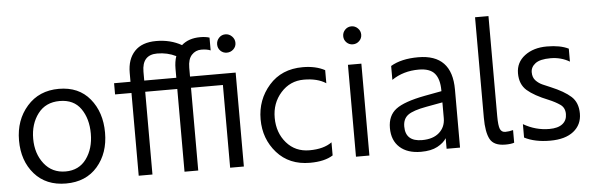

<svg xmlns="http://www.w3.org/2000/svg" viewBox="-51 -972 3647 1183"><g transform="rotate(-5 1772.0 -380.0)"><path d="M120.1 -48.3Q48.8 -129.9 48.8 -255.9Q48.8 -381.8 123.5 -466.8Q198.2 -551.8 320.8 -551.8Q443.4 -551.8 512.2 -468.3Q581.1 -384.8 581.1 -258.3Q581.1 -131.8 509.8 -49.3Q438.5 33.2 314.9 33.2Q191.4 33.2 120.1 -48.3ZM184.6 -413.6Q136.7 -350.6 136.7 -258.8Q136.7 -167 186 -104Q235.4 -41 318.4 -41Q401.4 -41 447.3 -104Q493.2 -167 493.2 -259.8Q493.2 -352.5 449.7 -414.6Q406.2 -476.6 319.3 -476.6Q232.4 -476.6 184.6 -413.6Z M663.1 -487.3V-556.6H764.6V-612.3Q764.6 -696.3 810.1 -744.6Q855.5 -793 943.8 -793Q1032.2 -793 1100.6 -753.9Q1144.5 -793 1215.8 -793Q1250 -793 1273.4 -785.2V-706.1Q1251 -715.8 1215.8 -715.8Q1180.7 -715.8 1156.7 -689.9Q1132.8 -664.1 1132.8 -611.3V-556.6H1415V24.4H1330.1V-487.3H1132.8V24.4H1047.9V-487.3H849.6V24.4H764.6V-487.3ZM849.6 -556.6H1047.9V-612.3Q1047.9 -656.2 1059.6 -689.5Q1006.8 -715.8 943.4 -715.8Q849.6 -715.8 849.6 -611.3ZM1332.5 -699.7Q1316.4 -715.8 1316.4 -739.3Q1316.4 -762.7 1332.5 -779.8Q1348.6 -796.9 1372.1 -796.9Q1395.5 -796.9 1412.6 -779.8Q1429.7 -762.7 1429.7 -739.3Q1429.7 -715.8 1412.6 -699.7Q1395.5 -683.6 1372.1 -683.6Q1348.6 -683.6 1332.5 -699.7Z M1829.1 -553.7Q1909.2 -553.7 1965.8 -523.4V-442.4Q1914.1 -476.6 1829.1 -476.6Q1744.1 -476.6 1687 -412.6Q1629.9 -348.6 1630.4 -256.8Q1630.9 -165 1685.1 -102.5Q1739.3 -40 1827.1 -40Q1915 -40 1965.8 -77.1V3.9Q1914.1 37.1 1823.2 37.1Q1695.3 37.1 1619.1 -48.8Q1543 -134.8 1543 -255.9Q1543 -377 1620.6 -465.3Q1698.2 -553.7 1829.1 -553.7Z M2110.8 -683.1Q2094.7 -699.2 2094.7 -722.2Q2094.7 -745.1 2110.8 -761.7Q2127 -778.3 2149.9 -778.3Q2172.9 -778.3 2189.5 -761.7Q2206.1 -745.1 2206.1 -722.2Q2206.1 -699.2 2189.5 -683.1Q2172.9 -667 2149.9 -667Q2127 -667 2110.8 -683.1ZM2108.4 24.4V-543.9H2191.4V24.4Z M2563.5 -312.5 2668 -332V-336.9Q2668 -406.2 2638.7 -441.4Q2609.4 -476.6 2540 -476.6Q2444.3 -476.6 2373 -427.7V-513.7Q2438.5 -552.7 2543 -552.7Q2752 -552.7 2752 -335V24.4H2668.9V-41Q2651.4 -12.7 2612.3 8.3Q2573.2 29.3 2510.7 29.3Q2426.8 29.3 2379.4 -13.7Q2332 -56.6 2332 -133.3Q2332 -210 2383.3 -249Q2434.6 -288.1 2563.5 -312.5ZM2420.9 -134.8Q2420.9 -42 2523.4 -42Q2591.8 -42 2629.9 -76.2Q2668 -110.4 2668 -165V-262.7L2566.4 -244.1Q2485.4 -229.5 2453.1 -206.1Q2420.9 -182.6 2420.9 -134.8Z M2914.1 -146.5V-767.6H2997.1V-149.4Q2997.1 -89.8 3006.3 -68.8Q3015.6 -47.9 3038.6 -47.9Q3061.5 -47.9 3086.9 -54.7V23.4Q3067.4 30.3 3032.2 30.3Q2960.9 30.3 2937.5 -13.2Q2914.1 -56.6 2914.1 -146.5Z M3472.7 -524.4V-444.3Q3419.9 -475.6 3355 -475.6Q3290 -475.6 3261.2 -453.6Q3232.4 -431.6 3232.4 -399.4Q3232.4 -367.2 3250.5 -348.1Q3268.6 -329.1 3292 -318.8Q3315.4 -308.6 3340.8 -297.9Q3422.9 -263.7 3464.4 -226.1Q3505.9 -188.5 3505.9 -120.1Q3505.9 -51.8 3454.6 -10.7Q3403.3 30.3 3309.1 30.3Q3214.8 30.3 3150.4 -2.9V-85.9Q3225.6 -42 3310.5 -42Q3364.3 -42 3392.1 -64Q3419.9 -85.9 3419.9 -125Q3419.9 -164.1 3391.1 -184.1Q3362.3 -204.1 3322.3 -220.7Q3234.4 -255.9 3190.9 -293.9Q3147.5 -332 3147.5 -399.9Q3147.5 -467.8 3201.7 -508.8Q3255.9 -549.8 3338.9 -549.8Q3421.9 -549.8 3472.7 -524.4Z"/></g></svg>

Font: GenEi M Gothic v2 Regular
Style: Regular
Weight: 400
Version: Version 2.0